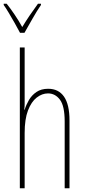

<svg xmlns="http://www.w3.org/2000/svg" viewBox="-36 -1016 464 1036"><path d="M97 -492Q97 -469 97 -455Q97 -441 95 -424H97Q105 -450 120 -476Q135 -502 160.5 -519.5Q186 -537 224 -537Q280 -537 309.5 -494.5Q339 -452 339 -366V0H313V-360Q313 -444 287.5 -478Q262 -512 223 -512Q191 -512 162 -489.5Q133 -467 115 -420Q97 -373 97 -298V0H71V-760H97ZM72 -839Q59 -864 42.5 -893Q26 -922 10.5 -948Q-5 -974 -16 -989V-996H0Q20 -971 43 -937Q66 -903 84 -870Q104 -903 124 -932.5Q144 -962 169 -996H185V-989Q163 -957 139.5 -915.5Q116 -874 96 -839Z"/></svg>

Font: Noto Sans ExtraCondensed Thin
Style: Regular
Weight: 100
Width: 2
Designer: Monotype Design Team
Foundry: Monotype Imaging Inc.
Version: Version 2.013; ttfautohint (v1.8.4.7-5d5b)